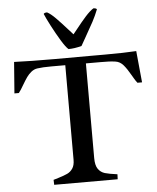

<svg xmlns="http://www.w3.org/2000/svg" viewBox="-59 -925 798 974"><g transform="rotate(-5 340.5 -437.5)"><path d="M214.8 -599.6Q169.9 -599.6 143.6 -595.7Q126.5 -593.3 112.5 -582Q98.6 -570.8 88.6 -556.6Q78.6 -542.5 64.5 -518.6Q49.8 -492.7 39.1 -479.5H16.6L28.8 -638.7Q109.4 -635.3 236.8 -635.3L427.2 -635.7H491.2Q589.8 -635.7 650.9 -639.6L666.5 -479H643.1Q635.7 -487.8 627.9 -501.2Q620.1 -514.6 617.7 -518.6Q598.1 -553.2 581.3 -572.8Q564.5 -592.3 541.5 -595.7Q524.9 -598.1 508.1 -598.9Q491.2 -599.6 465.8 -599.6H391.1V-117.7Q391.1 -80.1 404.1 -61.8Q417 -43.5 438.2 -37.1Q459.5 -30.8 501.5 -25.4Q501.5 -8.3 500.5 0H177.2L176.3 -25.4Q184.6 -28.3 202.1 -33.2Q231 -42 247.6 -49.8Q264.2 -57.6 275.1 -73.7Q286.1 -89.8 286.1 -117.7V-599.6ZM199.7 -868.2Q203.6 -874.5 217.3 -874.5Q235.4 -865.2 260 -840.3Q284.7 -815.4 319.3 -776.4Q325.7 -768.6 341.3 -752L359.4 -774.4Q388.7 -811.5 411.6 -837.2Q434.6 -862.8 453.1 -874.5Q466.8 -874.5 470.7 -868.2Q458.5 -836.9 442.4 -806.6Q426.3 -776.4 400.9 -732.4L376.5 -689.5Q339.8 -679.7 309.6 -679.7Q296.4 -690.4 273.9 -727.3Q251.5 -764.2 229.7 -805.9Q208 -847.7 199.7 -868.2Z"/></g></svg>

Font: Radley
Style: Regular
Weight: 400
Designer: Vernon Adams
Foundry: Vernon Adams
Version: Version 1.003; ttfautohint (v1.6)